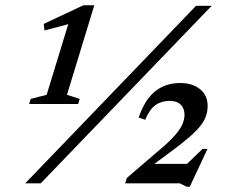

<svg xmlns="http://www.w3.org/2000/svg" viewBox="-20 -698 867 731"><path d="M76 0 726.5 -676H786L135 0ZM659 -42 751 -131H770L702.5 13H691L664.5 0H456.5L463 -20.5L587 -127Q626 -159.5 646.2 -183Q666.5 -206.5 674.5 -225.2Q682.5 -244 682.5 -261Q682.5 -285.5 667.8 -299.8Q653 -314 626.5 -314Q595 -314 572 -297.8Q549 -281.5 533 -242L508 -250.5Q523 -295 545.2 -324Q567.5 -353 597.8 -367.5Q628 -382 666 -382Q712 -382 741.2 -358.8Q770.5 -335.5 770.5 -295Q770.5 -276 764.8 -257.8Q759 -239.5 743.8 -219.8Q728.5 -200 699.8 -175Q671 -150 625 -116.5L534 -49L539.5 -74H725.5ZM157.5 -337 252.5 -647 262.5 -612 149.5 -582 146.5 -607 297.5 -678H339L235 -337L283.5 -321.5L277.5 -302H91L97 -321.5Z"/></svg>

Font: Newsreader 16pt 16pt Medium
Style: Italic
Weight: 500
Italic angle: -17°
Version: Version 1.003